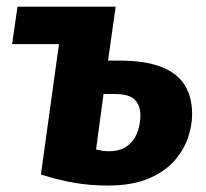

<svg xmlns="http://www.w3.org/2000/svg" viewBox="-20 -552 633 589"><path d="M334.8 -531.6 161 -416.7H17.2L33.7 -531.6ZM311.5 -366.1H346Q424.2 -366.1 473.6 -347.2Q522.9 -328.4 546.2 -291.6Q569.4 -254.8 569.4 -202Q569.4 -166.9 556.3 -128.4Q543.1 -90 513.1 -56.8Q483.1 -23.7 433.3 -3.2Q383.4 17.2 311 17.2Q254.8 17.2 205.8 8.4Q156.8 -0.4 105.5 -16.6L176.8 -531.6H334.8ZM313.8 -88Q342.1 -88 361 -98.3Q379.9 -108.7 390.7 -125.3Q401.5 -141.9 406.1 -161.4Q410.7 -180.9 410.7 -198.4Q410.7 -228.6 393.5 -246.1Q376.3 -263.6 331.8 -263.6H297.6L274.7 -93.4Q285.9 -90.7 294.6 -89.3Q303.3 -88 313.8 -88Z"/></svg>

Font: Fira Sans Variable
Style: Italic
Weight: 397
Italic angle: -8°
Designer: Carrois Corporate & Edenspiekermann AG
Foundry: Carrois Corporate GbR & Edenspiekermann AG
Version: Version 4.202